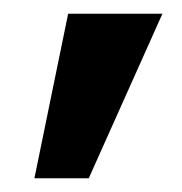

<svg xmlns="http://www.w3.org/2000/svg" viewBox="-20 -149 265 279"><path d="M30 110H109L216 -129H79Z"/></svg>

Font: FREAK Grotesk Next
Style: Bold
Weight: 700
Width: 3
Designer: La Scuola Open Source
Foundry: La Scuola Open Source
Version: Version 1.000;PS 1.0;hotconv 1.0.72;makeotf.lib2.5.5900